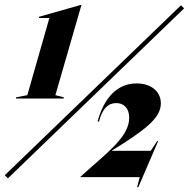

<svg xmlns="http://www.w3.org/2000/svg" viewBox="-55 -739 788 801"><path d="M285 -719H284L108 -669V-664H151L59 -342L12 -333V-328H211V-333L176 -342ZM-35 -8 -22 5 713 -704 700 -717ZM280 0H528L517 42H522L605 -151H601L574 -110H412V-111L460 -141C565 -209 616 -253 616 -308C616 -356 577 -391 515 -391C437 -391 380 -335 352 -232H358C372 -286 396 -309 430 -309C461 -309 484 -288 484 -248C484 -179 417 -122 327 -43L280 -1Z"/></svg>

Font: Nyght Serif Bold Italic
Style: Regular
Weight: 700
Italic angle: -16°
Designer: Maksym Kobuzan
Version: Version 0.410;Glyphs 3.1.2 (3151)